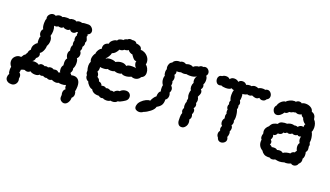

<svg xmlns="http://www.w3.org/2000/svg" viewBox="-64 -992 2714 1577"><g transform="rotate(20 1292.5 -203.5)"><path d="M4 -41Q4 -66 22 -83.5Q40 -101 62 -101Q68 -101 71 -100Q75 -104 78.5 -110.5Q82 -117 85.5 -122Q89 -127 96 -129Q95 -127 110 -154Q110 -169 126 -184Q125 -188 125 -195Q125 -213 135.5 -229.5Q146 -246 160 -253Q157 -262 157 -280Q157 -308 164 -312Q151 -325 151 -345Q151 -355 154.5 -363.5Q158 -372 164 -376Q153 -391 153 -427Q153 -455 160 -465Q158 -473 158 -476Q158 -494 171.5 -507.5Q185 -521 203 -521Q213 -521 223 -515Q239 -529 258 -529Q270 -529 279 -524Q290 -532 316 -532Q333 -532 342 -529Q353 -537 372 -537Q390 -537 397 -529Q410 -538 425 -538Q438 -538 446 -534Q460 -540 500 -540Q518 -540 532 -525.5Q546 -511 546 -494Q546 -471 520 -461Q524 -457 524 -452Q524 -448 520 -441Q522 -435 526.5 -425Q531 -415 531 -408Q531 -398 525 -391Q527 -383 527 -379Q527 -364 516 -351Q518 -341 518 -337Q518 -326 510 -312Q521 -301 521 -283Q521 -260 505 -247Q516 -235 516 -205Q516 -177 505 -159Q507 -151 507 -147Q507 -131 496 -114Q499 -114 503 -108.5Q507 -103 510 -100Q522 -103 532 -103Q558 -103 573.5 -84.5Q589 -66 589 -31Q589 -7 584 14Q591 22 591 39Q591 60 575 73Q577 95 563.5 116Q550 137 529 137Q517 137 505 128Q490 116 490 98L491 78Q488 71 488 59Q488 36 505 24Q499 17 497.5 10Q496 3 496 -10Q483 -3 460 -3Q445 -3 431 -6Q424 0 411 0Q392 0 372 -10Q360 -3 350 -3Q341 -3 327 -10Q321 -8 318 -8Q305 -8 293 -16Q286 -12 278 -12Q270 -12 263 -16Q253 -3 227 -3Q214 -3 202 -6.5Q190 -10 184 -16Q172 -4 156 -4Q146 -4 135 -10Q130 -10 121.5 -7.5Q113 -5 105 -1Q105 14 101 24Q117 35 117 58Q117 63 115 73Q118 82 118 89Q118 111 102.5 125.5Q87 140 65 137Q46 137 32 125.5Q18 114 18 95Q18 78 27 63Q19 55 19 29Q19 13 22 4Q4 -17 4 -41ZM346 -439Q335 -439 325 -442.5Q315 -446 313 -450Q309 -438 291 -438Q282 -438 273 -441Q259 -433 252 -433Q248 -433 243 -436L239 -430Q246 -413 246 -390Q246 -367 239 -346Q252 -330 252 -306Q252 -279 239 -258Q239 -235 228.5 -213Q218 -191 204 -184Q209 -176 209 -166Q209 -157 203.5 -148Q198 -139 189 -134Q189 -124 183 -114Q177 -104 169 -100Q179 -102 186 -102Q199 -102 211.5 -98.5Q224 -95 229 -89Q238 -102 255 -102Q267 -102 279 -95Q286 -99 293 -99Q301 -99 308 -95Q319 -103 332 -103Q345 -103 358 -95Q366 -98 375 -98Q393 -98 401 -85Q406 -89 417 -89Q409 -100 409 -119Q409 -142 421 -154Q419 -172 419 -180Q419 -206 431 -218Q419 -235 419 -255Q419 -275 431 -287Q428 -299 428 -309Q428 -325 437 -337Q433 -344 433 -356Q433 -369 437 -376Q433 -385 433 -397Q433 -413 441 -421Q439 -427 439 -431Q439 -436 440 -440.5Q441 -445 441 -450H431Q418 -433 400 -433Q391 -433 383.5 -437.5Q376 -442 372 -450Q364 -439 346 -439Z M1085 -328Q1085 -294 1055 -282Q1047 -268 1033.5 -260Q1020 -252 1004 -252Q991 -252 977 -258Q969 -253 955 -249Q941 -245 927 -245Q903 -245 894 -255Q884 -247 862 -247Q846 -247 833 -253Q819 -246 801 -246Q784 -246 773 -251Q763 -242 732 -242Q715 -242 709 -245Q712 -216 701 -202Q720 -183 716 -161Q717 -160 727 -153Q737 -146 741 -130Q752 -130 761.5 -121Q771 -112 773 -103Q777 -107 789 -107Q798 -107 805 -104Q812 -101 813 -97Q820 -101 829 -101Q842 -101 853 -92Q863 -94 868 -94Q878 -94 885 -91Q888 -99 901 -106.5Q914 -114 928 -113Q936 -123 950 -129Q964 -135 978 -135Q1005 -135 1017 -113Q1021 -105 1021 -94Q1021 -70 999 -56Q994 -53 982 -45.5Q970 -38 960 -34Q950 -30 942 -30Q927 -12 901 -12Q889 -12 883 -14Q871 -4 848 -4Q827 -4 819 -12Q812 -9 805 -9Q791 -9 779 -19Q728 -16 710 -51Q696 -51 678.5 -68.5Q661 -86 659 -99Q636 -108 630 -132Q629 -140 630 -147Q626 -148 623.5 -155.5Q621 -163 621 -171Q621 -177 622 -179Q614 -203 614 -223Q614 -243 622 -259Q616 -270 616 -283Q616 -299 623 -315Q630 -331 636 -336Q634 -341 639 -353.5Q644 -366 652.5 -376.5Q661 -387 670 -389L669 -400Q669 -439 711 -449Q711 -466 731 -482Q751 -498 766 -496Q768 -507 785.5 -513.5Q803 -520 812 -517Q820 -530 844 -535Q853 -545 870 -545Q875 -545 883 -543L892 -544Q904 -544 912.5 -539.5Q921 -535 920 -529Q942 -527 957 -519Q972 -511 975 -490Q988 -493 1008 -483.5Q1028 -474 1042.5 -454.5Q1057 -435 1057 -409Q1057 -403 1055 -391Q1066 -386 1075.5 -367Q1085 -348 1085 -328ZM957 -340Q979 -340 991 -336Q983 -340 976.5 -353.5Q970 -367 970 -379Q970 -387 973 -391Q959 -390 949.5 -398.5Q940 -407 932.5 -418Q925 -429 921 -434Q916 -431 900.5 -439.5Q885 -448 884 -457Q880 -452 867 -448.5Q854 -445 847 -446Q844 -441 833 -436Q822 -431 810 -433Q800 -414 789 -402Q778 -390 761 -384Q759 -370 748.5 -353Q738 -336 727 -327L731 -326Q745 -336 769 -336Q783 -336 795.5 -333Q808 -330 813 -326Q837 -341 866 -341Q890 -341 908 -326Q918 -340 957 -340Z M1564 -438Q1564 -415 1555 -401Q1560 -391 1560 -383Q1560 -367 1549 -356Q1561 -345 1561 -330Q1561 -316 1547 -290Q1556 -275 1556 -260Q1556 -249 1551 -236Q1557 -227 1557 -216Q1557 -202 1546 -189Q1558 -182 1558 -164Q1558 -150 1551 -139Q1556 -126 1556 -117Q1556 -102 1545 -91Q1550 -76 1550 -65Q1550 -44 1538.5 -28.5Q1527 -13 1513 -10Q1510 -9 1503 -9Q1485 -9 1475.5 -23Q1466 -37 1466 -55Q1466 -59 1465.5 -82Q1465 -105 1472 -120Q1465 -132 1465 -142Q1465 -154 1472 -164Q1468 -172 1468 -188Q1468 -208 1475 -218Q1473 -222 1473 -228Q1473 -233 1475 -239.5Q1477 -246 1476 -251L1470 -271Q1469 -277 1469 -287Q1469 -305 1475 -321Q1466 -332 1466 -350Q1466 -369 1475 -385Q1470 -394 1470 -407Q1470 -428 1483 -445Q1464 -429 1425 -429Q1408 -429 1395 -432Q1384 -428 1371 -428Q1361 -428 1349 -431Q1340 -428 1331.5 -427Q1323 -426 1311 -426Q1313 -416 1313 -413Q1313 -403 1304 -392Q1308 -389 1311 -381Q1314 -373 1314 -364Q1314 -348 1307 -338Q1312 -328 1312 -317Q1312 -310 1310 -300Q1325 -287 1325 -268Q1325 -255 1317 -242Q1324 -232 1324 -216Q1324 -204 1319 -193Q1314 -182 1304 -177Q1305 -146 1294 -128Q1283 -110 1257 -96Q1252 -73 1224 -51Q1196 -29 1170 -20Q1154 -7 1133 -7Q1117 -7 1105.5 -15.5Q1094 -24 1094 -40Q1094 -47 1097 -56Q1100 -72 1117 -89.5Q1134 -107 1155.5 -117.5Q1177 -128 1190 -125Q1195 -139 1205.5 -154.5Q1216 -170 1226 -176Q1226 -215 1246 -227Q1242 -234 1242 -257Q1242 -273 1245 -280Q1228 -303 1228 -333Q1228 -349 1233 -359Q1225 -370 1225 -391Q1225 -404 1230 -416Q1226 -423 1226 -435Q1226 -450 1233 -463.5Q1240 -477 1253 -481Q1259 -496 1276.5 -504Q1294 -512 1313 -510Q1323 -517 1336 -517Q1352 -517 1364 -508Q1380 -515 1395 -515Q1413 -515 1425 -506Q1432 -514 1445.5 -519.5Q1459 -525 1471 -525Q1474 -529 1481 -532.5Q1488 -536 1496 -536Q1502 -536 1505 -535Q1515 -540 1523 -540Q1539 -540 1550.5 -527.5Q1562 -515 1562 -500Q1562 -486 1552 -475Q1564 -464 1564 -438Z M1679 -439Q1663 -439 1653.5 -452Q1644 -465 1644 -482Q1644 -496 1652 -506Q1660 -516 1676 -517Q1690 -528 1710 -528Q1731 -528 1743 -514Q1747 -523 1757 -528Q1767 -533 1780 -533Q1791 -533 1801 -529Q1811 -525 1817 -518Q1828 -535 1851 -535Q1874 -535 1886 -517Q1900 -524 1919 -524Q1924 -524 1932 -522Q1945 -532 1960 -532Q1974 -532 1990 -525Q2005 -535 2029 -535Q2040 -535 2047 -532Q2057 -539 2068 -539Q2084 -539 2095.5 -525.5Q2107 -512 2107 -496Q2107 -473 2085 -463Q2074 -443 2051 -443Q2037 -443 2024 -454Q2013 -442 1997 -442Q1984 -442 1962 -452Q1951 -444 1939 -444Q1931 -444 1922 -447Q1901 -436 1883 -437Q1886 -427 1886 -408Q1886 -388 1882 -379Q1891 -366 1891 -355Q1891 -346 1885 -335Q1888 -329 1888 -320Q1888 -311 1884 -303Q1889 -294 1893 -274Q1897 -254 1897 -236Q1897 -216 1892 -206Q1896 -199 1896 -189Q1896 -175 1887 -164Q1897 -154 1897 -138Q1897 -123 1890 -112Q1894 -105 1894 -94Q1894 -78 1887 -62Q1894 -51 1894 -40Q1894 -24 1880.5 -13Q1867 -2 1851 -2Q1838 -2 1829 -9.5Q1820 -17 1816 -32Q1804 -44 1804 -62Q1804 -77 1814 -91Q1809 -101 1809 -109Q1809 -120 1816 -133Q1809 -137 1805.5 -146Q1802 -155 1802 -165Q1802 -184 1814 -197Q1811 -215 1811 -219Q1811 -230 1816 -240Q1811 -248 1811 -260Q1811 -270 1813 -275Q1803 -283 1803 -301Q1803 -313 1809 -319Q1805 -329 1805 -334Q1805 -341 1810 -353Q1800 -370 1800 -400Q1800 -427 1806 -442Q1794 -442 1784 -450Q1772 -435 1736 -435Q1710 -435 1696 -443Q1688 -439 1679 -439Z M2167 -413Q2167 -431 2179 -443Q2182 -458 2193 -471.5Q2204 -485 2217.5 -492.5Q2231 -500 2239 -498Q2246 -509 2267 -518.5Q2288 -528 2306 -528Q2310 -528 2318 -526Q2329 -538 2347 -538Q2361 -538 2367 -530Q2380 -539 2401 -539Q2426 -539 2445.5 -527Q2465 -515 2468 -495Q2486 -489 2495.5 -476.5Q2505 -464 2507 -442Q2520 -429 2526 -411.5Q2532 -394 2532 -376Q2532 -353 2524 -339Q2531 -329 2536 -309Q2541 -289 2541 -270Q2541 -262 2539 -250Q2546 -235 2546 -230Q2546 -227 2543 -216Q2544 -212 2545 -206.5Q2546 -201 2546 -193Q2546 -178 2535 -166Q2539 -155 2539 -139Q2539 -118 2529 -105Q2531 -101 2531 -92Q2531 -71 2514 -57Q2510 -43 2499 -35.5Q2488 -28 2475 -28Q2462 -28 2454 -36Q2428 -25 2412 -25Q2404 -25 2400 -26Q2374 -18 2356 -18Q2343 -18 2320 -23Q2306 -15 2293 -15Q2281 -15 2271 -22Q2266 -21 2256 -21Q2217 -21 2196 -56Q2158 -78 2158 -122Q2158 -133 2159 -139Q2150 -145 2150 -164Q2150 -177 2155 -187Q2151 -205 2151 -210Q2151 -239 2179 -262Q2190 -285 2204.5 -293Q2219 -301 2241 -305Q2247 -322 2269 -328Q2291 -334 2312 -332Q2318 -336 2329 -339.5Q2340 -343 2351 -343Q2363 -343 2372 -339Q2374 -341 2382 -341Q2388 -341 2394 -340Q2400 -339 2402 -337Q2416 -355 2435 -355Q2441 -355 2447 -352V-355Q2447 -372 2454 -379Q2444 -382 2432.5 -396.5Q2421 -411 2419 -423Q2403 -430 2397 -446Q2385 -437 2369 -437Q2358 -437 2348 -443Q2331 -438 2326 -439Q2312 -429 2295 -429Q2280 -409 2260 -411Q2251 -395 2235.5 -383Q2220 -371 2204 -371Q2186 -371 2175 -388Q2167 -401 2167 -413ZM2242 -142Q2242 -134 2238 -122Q2242 -122 2249.5 -117.5Q2257 -113 2258 -108Q2266 -111 2278 -111Q2300 -111 2307 -101Q2318 -105 2330 -105Q2349 -105 2360 -94Q2368 -102 2386.5 -107Q2405 -112 2420 -112Q2429 -130 2452 -133Q2454 -140 2463 -151Q2459 -157 2456 -167Q2453 -177 2453 -187Q2453 -208 2463 -218Q2452 -232 2452 -251Q2452 -264 2456 -273Q2448 -268 2438 -268Q2429 -268 2423 -275Q2414 -266 2398 -266Q2388 -266 2378 -271Q2367 -260 2351 -260Q2346 -260 2336 -264Q2321 -249 2309 -255Q2303 -241 2293.5 -236Q2284 -231 2267 -231Q2263 -220 2253.5 -213Q2244 -206 2234 -208Q2239 -201 2239 -192Q2239 -177 2230 -165Q2242 -153 2242 -142Z"/></g></svg>

Font: Pangolin
Style: Regular
Weight: 400
Designer: Kevin Burke
Foundry: Google, Inc.
Version: Version 1.101